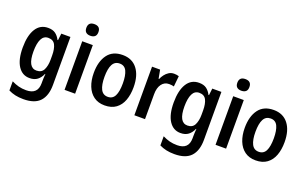

<svg xmlns="http://www.w3.org/2000/svg" viewBox="-105 -1266 3219 2016"><g transform="rotate(20 1504.5 -258.0)"><path d="M224 -553Q276 -553 307 -530Q338 -507 358 -467H364L373 -543H475V-7Q475 113 417 176.5Q359 240 233 240Q182 240 141.5 231Q101 222 65 204V102Q105 122 143.5 132Q182 142 228 142Q357 142 357 18V-4Q357 -23 358 -44Q359 -65 361 -87H357Q338 -42 304.5 -16Q271 10 217 10Q136 10 89 -62Q42 -134 42 -268Q42 -403 89 -478Q136 -553 224 -553ZM261 -455Q210 -455 186 -406Q162 -357 162 -267Q162 -89 259 -89Q316 -89 338.5 -134Q361 -179 361 -247V-295Q361 -369 339 -412Q317 -455 261 -455Z M666 -756Q734 -756 734 -691Q734 -657 716 -641.5Q698 -626 666 -626Q634 -626 616.5 -642Q599 -658 599 -691Q599 -756 666 -756ZM725 -543V0H607V-543Z M1279 -273Q1279 -190 1255.5 -126.5Q1232 -63 1182.5 -26.5Q1133 10 1056 10Q984 10 934.5 -26Q885 -62 859.5 -126Q834 -190 834 -273Q834 -401 890 -477Q946 -553 1058 -553Q1163 -553 1221 -478.5Q1279 -404 1279 -273ZM954 -272Q954 -183 978.5 -134.5Q1003 -86 1057 -86Q1111 -86 1135 -133.5Q1159 -181 1159 -273Q1159 -360 1136 -409Q1113 -458 1058 -458Q1004 -458 979 -411Q954 -364 954 -272Z M1631 -553Q1659 -553 1685 -545L1673 -426Q1663 -429 1650 -431Q1637 -433 1619 -433Q1567 -433 1536.5 -391.5Q1506 -350 1506 -279V0H1387V-543H1477L1495 -447H1501Q1511 -472 1529.5 -496.5Q1548 -521 1573.5 -537Q1599 -553 1631 -553Z M1911 -553Q1963 -553 1994 -530Q2025 -507 2045 -467H2051L2060 -543H2162V-7Q2162 113 2104 176.5Q2046 240 1920 240Q1869 240 1828.5 231Q1788 222 1752 204V102Q1792 122 1830.5 132Q1869 142 1915 142Q2044 142 2044 18V-4Q2044 -23 2045 -44Q2046 -65 2048 -87H2044Q2025 -42 1991.5 -16Q1958 10 1904 10Q1823 10 1776 -62Q1729 -134 1729 -268Q1729 -403 1776 -478Q1823 -553 1911 -553ZM1948 -455Q1897 -455 1873 -406Q1849 -357 1849 -267Q1849 -89 1946 -89Q2003 -89 2025.5 -134Q2048 -179 2048 -247V-295Q2048 -369 2026 -412Q2004 -455 1948 -455Z M2353 -756Q2421 -756 2421 -691Q2421 -657 2403 -641.5Q2385 -626 2353 -626Q2321 -626 2303.5 -642Q2286 -658 2286 -691Q2286 -756 2353 -756ZM2412 -543V0H2294V-543Z M2966 -273Q2966 -190 2942.5 -126.5Q2919 -63 2869.5 -26.5Q2820 10 2743 10Q2671 10 2621.5 -26Q2572 -62 2546.5 -126Q2521 -190 2521 -273Q2521 -401 2577 -477Q2633 -553 2745 -553Q2850 -553 2908 -478.5Q2966 -404 2966 -273ZM2641 -272Q2641 -183 2665.5 -134.5Q2690 -86 2744 -86Q2798 -86 2822 -133.5Q2846 -181 2846 -273Q2846 -360 2823 -409Q2800 -458 2745 -458Q2691 -458 2666 -411Q2641 -364 2641 -272Z"/></g></svg>

Font: Noto Sans Hebrew Condensed SemiBold
Style: Regular
Weight: 600
Width: 3
Designer: Ben Nathan
Foundry: Google LLC
Version: Version 3.001; ttfautohint (v1.8.4.7-5d5b)